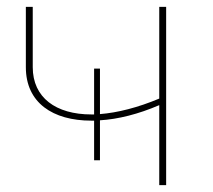

<svg xmlns="http://www.w3.org/2000/svg" viewBox="-20 -537 619 557"><path d="M253 -72H270V-188C322 -191 382 -206 442 -232V0H462V-517H442V-251C380 -225 321 -210 270 -206V-338H253V-205H245C142 -205 75 -254 75 -342V-517H55V-342C55 -239 133 -187 245 -187H253Z"/></svg>

Font: Chess Sans Thin
Style: Regular
Weight: 100
Designer: Wolf Bōese
Foundry: Wolf Bōese
Version: Version 7.223;Glyphs 3.3 (3306)